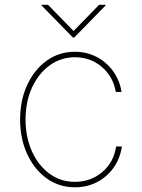

<svg xmlns="http://www.w3.org/2000/svg" viewBox="-20 -770 593 801"><path d="M292.6 11.4Q226.6 11.4 174.9 -25.7Q123.2 -62.9 93.6 -126.8Q63.9 -190.7 63.9 -271.3Q63.9 -351.2 93.4 -415.3Q122.9 -479.4 174.5 -516.7Q226.2 -554 292.6 -554Q341.6 -554 382.6 -532.8Q423.7 -511.7 451.3 -473.9Q479 -436.1 487.2 -386.4H463.1Q452.1 -450.6 404.7 -490.9Q357.2 -531.2 292.6 -531.2Q234 -531.2 187.3 -497.3Q140.6 -463.4 113.6 -404.7Q86.6 -345.9 86.6 -271.3Q86.6 -198.9 112.7 -139.9Q138.8 -81 185.4 -46.2Q231.9 -11.4 292.6 -11.4Q358 -11.4 406.2 -51.8Q454.5 -92.3 464.5 -159.1H488.6Q480.8 -107.6 453.1 -69.2Q425.4 -30.9 383.9 -9.8Q342.3 11.4 292.6 11.4ZM180.4 -750 286.9 -640.6 393.5 -750H420.5V-747.2L289.8 -613.6H284.1L153.4 -747.2V-750Z"/></svg>

Font: Inter Thin BETA
Style: Regular
Weight: 100
Designer: Rasmus Andersson
Foundry: rsms
Version: Version 3.011;git-f93a4a705